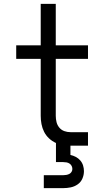

<svg xmlns="http://www.w3.org/2000/svg" viewBox="-20 -755 540 995"><path d="M207 220V153H307Q315 153 323.5 151.5Q332 150 339 146.5Q346 143 350.5 136Q355 129 355 121Q355 112 351 104.5Q347 97 340 92.5Q333 88 324.5 86.5Q316 85 307 85H270V-14Q250 -23 234 -38Q218 -53 208.5 -72Q199 -91 195 -112Q191 -133 191 -155V-450H64V-520H191V-735H269V-520H436V-450H269V-155Q269 -138 273 -122Q277 -106 287.5 -93.5Q298 -81 313.5 -75.5Q329 -70 346 -70H436V0H345Q345 0 345 0Q345 0 345 0V48Q359 51 372.5 58Q386 65 396 76.5Q406 88 410.5 102.5Q415 117 415 132Q415 152 407 170.5Q399 189 382.5 200.5Q366 212 346.5 216Q327 220 307 220Z"/></svg>

Font: Iosevka SS04
Style: Regular
Weight: 400
Monospace: yes
Designer: Belleve Invis
Foundry: Belleve Invis
Version: Version 19.0.0; ttfautohint (v1.8.4)